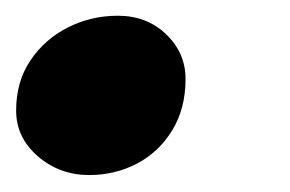

<svg xmlns="http://www.w3.org/2000/svg" viewBox="-23 -198 359 238"><path d="M123 -178.5Q159 -178.5 183 -155.5Q207 -132.5 207 -100Q207 -63.5 190.5 -36.5Q174 -9.5 146.8 4.8Q119.5 19 87.5 19Q51 19 24 -4.2Q-3 -27.5 -3 -61Q-3 -97 14.8 -123.2Q32.5 -149.5 61.2 -164Q90 -178.5 123 -178.5Z"/></svg>

Font: Grandstander Thin
Style: Bold Italic
Weight: 700
Italic angle: -15°
Version: Version 1.200